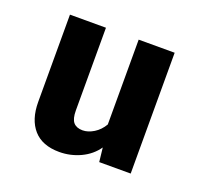

<svg xmlns="http://www.w3.org/2000/svg" viewBox="-79 -464 585 563"><g transform="rotate(20 213.0 -182.5)"><path d="M162.1 -119.1Q162.1 -92.8 171.6 -81.8Q181.2 -70.8 200.2 -70.8Q217.3 -70.8 235.1 -81.8Q252.9 -92.8 264.2 -112.3V-377H376.5V0H278.3L273.4 -43.9Q254.9 -17.1 223.6 -2.4Q192.4 12.2 157.7 12.2Q104.5 12.2 77.1 -18.8Q49.8 -49.8 49.8 -105V-377H162.1Z"/></g></svg>

Font: Amiri Typewriter
Style: Bold
Weight: 700
Monospace: yes
Designer: Khaled Hosny
Version: Version 1.1